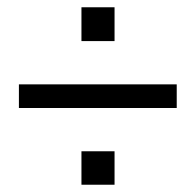

<svg xmlns="http://www.w3.org/2000/svg" viewBox="-20 -548 538 528"><path d="M32 -251V-316H466V-251ZM204 -40V-132H295V-40ZM204 -435V-528H295V-435Z"/></svg>

Font: Nunito Sans 7pt Condensed Medium
Style: Regular
Weight: 500
Width: 3
Designer: Vernon Adams
Foundry: Vernon Adams
Version: Version 3.101;gftools[0.9.27]